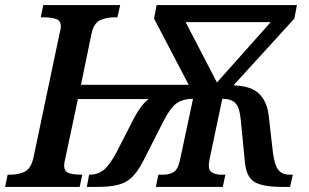

<svg xmlns="http://www.w3.org/2000/svg" viewBox="-41 -734 1212 754"><path d="M-21 0 -11 -48H1Q31 -48 55.5 -59.5Q80 -71 90 -113L192 -598Q195 -610 196.5 -618Q198 -626 198 -630Q198 -653 179 -659.5Q160 -666 131 -666H119L129 -714H431L420 -666H408Q377 -666 352 -654.5Q327 -643 318 -600L277 -401H700L564 -661L574 -714H1125L1115 -661L876 -399Q948 -396 978 -364.5Q1008 -333 1014 -282L1031 -133Q1038 -82 1053.5 -65Q1069 -48 1094 -48H1109L1098 0H1067Q993 0 960 -18.5Q927 -37 921 -95L904 -268Q899 -314 882.5 -330Q866 -346 832 -346L782 -109Q774 -71 788 -59.5Q802 -48 829 -48H844L834 0H571L581 -48H600Q625 -48 642 -59Q659 -70 667 -111L717 -346Q680 -346 655.5 -330.5Q631 -315 604 -264L518 -95Q497 -56 474.5 -35.5Q452 -15 420 -7.5Q388 0 341 0H300L309 -48H313Q342 -48 365 -65.5Q388 -83 416 -135L489 -277Q500 -297 513 -314.5Q526 -332 543 -345H265L215 -110Q211 -95 211 -84Q211 -61 228.5 -54.5Q246 -48 282 -48L272 0ZM811 -410 1022 -647H688Z"/></svg>

Font: Noto Serif SemiCondensed SemiBold
Style: Italic
Weight: 600
Width: 4
Italic angle: -12°
Designer: Monotype Design Team
Foundry: Monotype Imaging Inc.
Version: Version 2.014; ttfautohint (v1.8.4.7-5d5b)